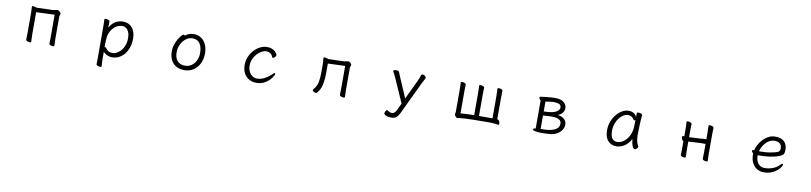

<svg xmlns="http://www.w3.org/2000/svg" viewBox="3 -1459 10993 2604"><g transform="rotate(10 5500.0 -157.0)"><path d="M625 -417 372 -407V-106Q372 -100 373 -79Q374 -58 374.5 -35Q375 -12 375 0Q375 10 356 10Q340 10 322 2.5Q304 -5 304 -18Q304 -26 304.5 -44.5Q305 -63 305.5 -81Q306 -99 306 -106V-386Q306 -415 304 -434.5Q302 -454 302 -465Q302 -473 304 -477Q307 -481 316 -481Q330 -481 348.5 -475Q367 -469 368 -468L582 -475Q605 -476 622 -481Q639 -486 655 -486Q669 -486 685 -470Q701 -454 701 -442Q701 -432 696 -422.5Q691 -413 691 -402V-107Q691 -101 691.5 -80Q692 -59 693 -36Q694 -13 694 -1Q694 9 675 9Q659 9 641 1.5Q623 -6 623 -19Q623 -27 623.5 -45.5Q624 -64 624.5 -82Q625 -100 625 -107Z M1303 -368Q1303 -399 1302 -427Q1301 -455 1300 -472Q1300 -482 1319 -482Q1336 -482 1355 -474.5Q1374 -467 1374 -454Q1374 -448 1373 -432Q1372 -416 1371.5 -398.5Q1371 -381 1370 -369Q1410 -437 1456.5 -461.5Q1503 -486 1558 -486Q1633 -486 1681 -433Q1729 -380 1729 -278Q1729 -194 1697.5 -127Q1666 -60 1612 -21.5Q1558 17 1490 17Q1455 17 1420 0Q1385 -17 1369 -38V56Q1369 87 1371.5 116Q1374 145 1374 162Q1374 172 1354 172Q1338 172 1319.5 164.5Q1301 157 1301 144Q1301 132 1302 106.5Q1303 81 1303 55ZM1368 -101Q1372 -103 1375 -103Q1386 -103 1396 -87Q1416 -59 1439 -50Q1462 -41 1487 -41Q1514 -41 1544 -56.5Q1574 -72 1601 -102Q1628 -132 1644.5 -176Q1661 -220 1661 -276Q1661 -328 1646 -361Q1631 -394 1607.5 -410Q1584 -426 1558 -426Q1516 -426 1478.5 -404Q1441 -382 1414 -343Q1387 -304 1376 -253Q1373 -237 1371 -209Q1369 -181 1368.5 -152Q1368 -123 1368 -101Z M2413 -445Q2433 -460 2461 -473Q2489 -486 2531 -486Q2588 -486 2632 -457Q2676 -428 2700.5 -374.5Q2725 -321 2725 -245Q2725 -197 2709.5 -150.5Q2694 -104 2663.5 -65.5Q2633 -27 2588.5 -4.5Q2544 18 2486 18Q2386 18 2330.5 -42.5Q2275 -103 2275 -207Q2275 -251 2289.5 -294.5Q2304 -338 2324.5 -374Q2345 -410 2365 -432Q2385 -454 2396 -454Q2406 -454 2413 -445ZM2486 -43Q2535 -43 2573.5 -69.5Q2612 -96 2635 -142Q2658 -188 2658 -245Q2658 -328 2625.5 -377Q2593 -426 2525 -426Q2485 -426 2451.5 -407Q2418 -388 2393.5 -356Q2369 -324 2355.5 -285.5Q2342 -247 2342 -208Q2342 -126 2379.5 -84.5Q2417 -43 2486 -43Z M3711 -143Q3711 -137 3697 -111.5Q3683 -86 3654 -56Q3625 -26 3580.5 -4Q3536 18 3475 18Q3423 18 3378.5 -6.5Q3334 -31 3307.5 -78.5Q3281 -126 3281 -194Q3281 -254 3303.5 -307Q3326 -360 3363 -400Q3400 -440 3446 -463Q3492 -486 3538 -486Q3579 -486 3607 -474.5Q3635 -463 3651.5 -447Q3668 -431 3675.5 -417.5Q3683 -404 3683 -401Q3683 -385 3668 -370Q3653 -355 3641 -355Q3635 -355 3632 -360Q3625 -374 3618 -387Q3611 -400 3600 -407Q3571 -427 3540 -427Q3509 -427 3475.5 -409Q3442 -391 3413.5 -359.5Q3385 -328 3367 -287Q3349 -246 3349 -199Q3349 -147 3368.5 -111.5Q3388 -76 3417 -58Q3446 -40 3475 -40Q3518 -40 3555 -55Q3592 -70 3623.5 -93.5Q3655 -117 3678 -140Q3693 -155 3702 -155Q3711 -155 3711 -143Z M4626 -417 4389 -408V-291Q4389 -185 4373.5 -115.5Q4358 -46 4313 7Q4309 12 4298 12Q4283 12 4266.5 2.5Q4250 -7 4250 -19Q4250 -23 4255 -30Q4301 -80 4312 -139.5Q4323 -199 4323 -281V-387Q4323 -417 4320 -438Q4317 -459 4317 -469Q4317 -474 4319 -478Q4322 -482 4331 -482Q4345 -482 4364.5 -476Q4384 -470 4385 -469L4587 -475Q4613 -476 4629.5 -481Q4646 -486 4657 -486Q4673 -486 4688.5 -471Q4704 -456 4704 -442Q4704 -434 4698.5 -424.5Q4693 -415 4693 -402V-107Q4693 -101 4693.5 -80Q4694 -59 4695 -36Q4696 -13 4696 -1Q4696 9 4677 9Q4661 9 4642.5 1.5Q4624 -6 4624 -19Q4624 -27 4624.5 -45Q4625 -63 4625.5 -81Q4626 -99 4626 -107Z M5356 164Q5337 164 5313 160Q5289 156 5266 137Q5261 132 5261 124Q5261 110 5271 92.5Q5281 75 5294 75Q5301 75 5307 82Q5320 95 5335 98Q5350 101 5363 101Q5379 101 5394.5 89Q5410 77 5424 46L5468 -46L5322 -377Q5315 -392 5302.5 -417Q5290 -442 5281 -458Q5279 -462 5279 -464Q5279 -472 5291.5 -476Q5304 -480 5319 -480Q5333 -480 5344.5 -477Q5356 -474 5358 -467Q5365 -449 5372.5 -430.5Q5380 -412 5388 -393L5504 -124L5627 -383Q5637 -403 5646.5 -428Q5656 -453 5663 -476Q5666 -485 5680 -485Q5695 -485 5712 -474Q5729 -463 5729 -447Q5729 -441 5726 -435Q5718 -420 5707 -399.5Q5696 -379 5687 -361L5476 82Q5456 124 5430.5 144Q5405 164 5366 164Z M6808 9Q6792 5 6763.5 2Q6735 -1 6705 -2H6656Q6531 -2 6454.5 0Q6378 2 6337.5 4.5Q6297 7 6278.5 10Q6260 13 6250 15H6246Q6237 15 6227.5 6Q6218 -3 6211.5 -15Q6205 -27 6205 -34Q6205 -41 6208.5 -46.5Q6212 -52 6212 -64V-366Q6212 -376 6211.5 -395.5Q6211 -415 6210 -436Q6209 -457 6209 -468Q6209 -478 6228 -478Q6244 -478 6262 -470.5Q6280 -463 6280 -450Q6280 -438 6279 -411Q6278 -384 6278 -366V-55Q6286 -56 6315.5 -57.5Q6345 -59 6385 -61Q6425 -63 6465 -64V-368Q6465 -378 6464.5 -397.5Q6464 -417 6463 -438Q6462 -459 6462 -470Q6462 -480 6481 -480Q6497 -480 6515 -472.5Q6533 -465 6533 -452Q6533 -440 6532 -413Q6531 -386 6531 -368V-64H6717V-370Q6717 -380 6716 -399.5Q6715 -419 6714.5 -440Q6714 -461 6714 -472Q6714 -482 6733 -482Q6749 -482 6767 -474.5Q6785 -467 6785 -454Q6785 -442 6784 -415Q6783 -388 6783 -370V-62Q6790 -62 6792 -61Q6805 -58 6812.5 -40.5Q6820 -23 6820 -9Q6820 9 6810 9Z M7388 15Q7340 12 7312.5 7Q7285 2 7285 -12Q7285 -19 7291.5 -24Q7298 -29 7309 -29H7318V-417Q7309 -422 7301.5 -433Q7294 -444 7294 -453Q7294 -464 7304 -465Q7315 -467 7340 -470Q7365 -473 7396 -476.5Q7427 -480 7456.5 -482Q7486 -484 7506 -484Q7589 -484 7628 -449.5Q7667 -415 7667 -371Q7667 -334 7642.5 -304Q7618 -274 7580 -263Q7634 -256 7669 -228Q7704 -200 7704 -153Q7704 -110 7681.5 -76.5Q7659 -43 7623 -21Q7587 1 7546 8Q7519 12 7482.5 13.5Q7446 15 7416 15ZM7385 -277Q7459 -277 7502 -287.5Q7545 -298 7566 -313.5Q7587 -329 7593.5 -344Q7600 -359 7600 -367Q7600 -400 7573.5 -413Q7547 -426 7492 -426Q7473 -426 7440.5 -421.5Q7408 -417 7385 -412ZM7505 -227Q7482 -227 7448 -225Q7414 -223 7385 -221V-37Q7392 -37 7399.5 -36.5Q7407 -36 7415 -36Q7452 -36 7491 -41Q7530 -46 7563 -58.5Q7596 -71 7616.5 -93.5Q7637 -116 7637 -151Q7637 -184 7616.5 -200Q7596 -216 7567.5 -221.5Q7539 -227 7515 -227Z M8708 -457Q8705 -435 8702.5 -398.5Q8700 -362 8698.5 -321.5Q8697 -281 8696 -246Q8695 -211 8695 -193Q8695 -179 8696.5 -151.5Q8698 -124 8705.5 -93Q8713 -62 8730 -35Q8732 -31 8732 -29Q8732 -18 8718.5 -2.5Q8705 13 8688 13Q8673 13 8661.5 -8.5Q8650 -30 8643.5 -60.5Q8637 -91 8634 -118Q8597 -48 8544.5 -15Q8492 18 8436 18Q8363 18 8319 -31.5Q8275 -81 8275 -175Q8275 -239 8296 -295Q8317 -351 8352.5 -394Q8388 -437 8432 -461.5Q8476 -486 8522 -486Q8557 -486 8586 -470.5Q8615 -455 8632 -420V-475Q8632 -485 8653 -485Q8670 -485 8689 -478Q8708 -471 8708 -459ZM8631 -380Q8622 -371 8614 -371Q8610 -371 8607 -375Q8590 -404 8567.5 -416Q8545 -428 8522 -428Q8491 -428 8459.5 -409.5Q8428 -391 8401.5 -357.5Q8375 -324 8359 -278.5Q8343 -233 8343 -180Q8343 -104 8369 -73Q8395 -42 8435 -42Q8483 -42 8526 -73.5Q8569 -105 8597.5 -161Q8626 -217 8629 -291Q8630 -305 8630 -330Q8630 -355 8631 -380Z M9623 -224H9554L9400 -216Q9399 -216 9397 -216L9390 -215Q9389 -215 9387 -215V-108Q9387 -102 9388 -81Q9389 -60 9389.5 -37Q9390 -14 9390 -2Q9390 8 9371 8Q9355 8 9337 0.5Q9319 -7 9319 -20Q9319 -28 9319.5 -46.5Q9320 -65 9320.5 -83Q9321 -101 9321 -108V-208Q9309 -211 9300.5 -228Q9292 -245 9292 -258Q9292 -276 9305 -276H9321V-367Q9321 -377 9320.5 -398Q9320 -419 9319 -441Q9318 -463 9318 -474Q9318 -484 9337 -484Q9353 -484 9371 -476.5Q9389 -469 9389 -456Q9389 -448 9388.5 -431.5Q9388 -415 9387.5 -397Q9387 -379 9387 -367V-275Q9390 -276 9393.5 -276Q9397 -276 9399 -276L9553 -284Q9568 -285 9582.5 -287Q9597 -289 9607 -289Q9616 -289 9623 -282V-367Q9623 -377 9622 -398Q9621 -419 9620.5 -441Q9620 -463 9620 -474Q9620 -484 9639 -484Q9655 -484 9673 -476.5Q9691 -469 9691 -456Q9691 -448 9690.5 -431.5Q9690 -415 9689.5 -397Q9689 -379 9689 -367V-108Q9689 -102 9689.5 -81Q9690 -60 9691 -37Q9692 -14 9692 -2Q9692 8 9673 8Q9657 8 9639 0.5Q9621 -7 9621 -20Q9621 -28 9621.5 -46.5Q9622 -65 9622.5 -83Q9623 -101 9623 -108Z M10346 -196V-186Q10346 -121 10379.5 -81Q10413 -41 10463 -41Q10527 -41 10580.5 -61.5Q10634 -82 10674 -125Q10681 -133 10687 -136.5Q10693 -140 10697 -140Q10707 -140 10707 -128Q10707 -119 10692.5 -96Q10678 -73 10648 -46.5Q10618 -20 10572 -1Q10526 18 10463 18Q10412 18 10370.5 -7.5Q10329 -33 10305 -81Q10281 -129 10281 -195V-209Q10272 -216 10265.5 -225Q10259 -234 10259 -241Q10259 -254 10278 -254L10288 -255Q10295 -291 10316.5 -331Q10338 -371 10371 -406.5Q10404 -442 10446.5 -464Q10489 -486 10538 -486Q10600 -486 10636.5 -464.5Q10673 -443 10688.5 -409.5Q10704 -376 10704 -340Q10704 -306 10698.5 -286Q10693 -266 10673 -253.5Q10653 -241 10608 -227Q10563 -213 10500.5 -204.5Q10438 -196 10359 -196ZM10374 -252Q10448 -252 10498 -260.5Q10548 -269 10581 -278Q10617 -289 10627.5 -302Q10638 -315 10638 -341Q10638 -428 10537 -428Q10500 -428 10469 -411Q10438 -394 10414.5 -367Q10391 -340 10375.5 -309.5Q10360 -279 10354 -252Z"/></g></svg>

Font: Klee One SemiBold
Style: Regular
Weight: 600
Designer: Fontworks Inc.
Foundry: Fontworks Inc.
Version: Version 1.00;January 12, 2022;FontCreator 13.0.0.2683 64-bit